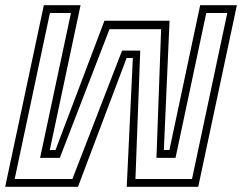

<svg xmlns="http://www.w3.org/2000/svg" viewBox="-32 -720 933 740"><path d="M137 -700H278.5L160 -142H182L370.5 -640H621.5L599.5 -142H621L739.5 -700H881L732 0H456.5L480 -496.5H456L268.5 0H-12ZM160.5 -670 24.5 -30H247L438.5 -525H508.5L490 -30H708L844 -670H763L644.5 -111.5H571L589 -607.5H390L198.5 -111.5H122.5L241.5 -670Z"/></svg>

Font: Tourney Thin Light
Style: Italic
Weight: 300
Italic angle: -12°
Version: Version 1.015